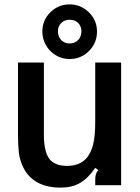

<svg xmlns="http://www.w3.org/2000/svg" viewBox="-20 -844 636 875"><path d="M86 -81Q70 -114 66 -148Q62 -182 62 -232V-559H180V-231Q180 -147 209 -115Q235 -88 285 -88Q344 -88 375 -124Q395 -148 404.5 -186Q414 -224 414 -289V-559H532V0H414V-24Q414 -39 417 -49.5Q420 -60 428 -69L414 -79Q380 -30 343.5 -9.5Q307 11 257 11Q132 11 86 -81ZM173 -700Q173 -752 209.5 -788Q246 -824 297 -824Q348 -824 385 -788Q422 -752 422 -700Q422 -648 385.5 -611.5Q349 -575 297 -575Q263 -575 234.5 -592Q206 -609 189.5 -638Q173 -667 173 -700ZM351 -702Q351 -724 336.5 -739Q322 -754 297 -754Q274 -754 259 -739Q244 -724 244 -702Q244 -677 259 -661.5Q274 -646 297 -646Q321 -646 336 -661.5Q351 -677 351 -702Z"/></svg>

Font: Open Sauce Sans SemiBold
Style: Regular
Weight: 600
Designer: Alfredo Marco Pradil
Foundry: Creative Sauce Fz LLC
Version: Version 1.477